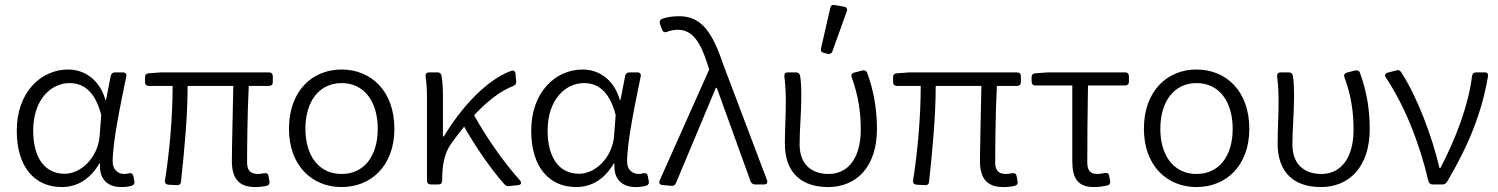

<svg xmlns="http://www.w3.org/2000/svg" viewBox="-20 -757 6150 788"><path d="M48.8 -220.7C48.8 -69.3 124 10.7 233.4 10.7C296.9 10.7 349.6 -21.5 387.7 -85.9H390.6C385.7 -20.5 422.9 10.7 477.5 10.7C495.1 10.7 509.8 8.8 521.5 4.9C530.3 2 533.2 -4.9 531.2 -13.7L527.3 -34.2C525.4 -43.9 518.6 -47.9 508.8 -45.9C502.9 -43.9 496.1 -43 490.2 -43C463.9 -43 442.4 -61.5 442.4 -92.8C442.4 -175.8 473.6 -322.3 498 -442.4C501 -453.1 495.1 -460 484.4 -460H452.1C443.4 -460 436.5 -455.1 434.6 -446.3L415 -345.7H413.1C386.7 -436.5 321.3 -471.7 259.8 -471.7C148.4 -471.7 48.8 -378.9 48.8 -220.7ZM388.7 -196.3C380.9 -112.3 314.5 -43.9 245.1 -43.9C164.1 -43.9 116.2 -109.4 116.2 -220.7C116.2 -348.6 189.5 -416 265.6 -416C311.5 -416 367.2 -394.5 395.5 -285.2Z M931.6 -95.7C931.6 -25.4 960 10.7 1027.3 10.7C1045.9 10.7 1060.5 8.8 1073.2 5.9C1083 3.9 1087.9 -2.9 1085.9 -12.7L1082 -34.2C1080.1 -44.9 1073.2 -47.9 1062.5 -45.9C1052.7 -43.9 1044.9 -43 1039.1 -43C1007.8 -43 994.1 -57.6 994.1 -89.8C994.1 -138.7 995.1 -294.9 1001 -404.3H1084C1093.8 -404.3 1099.6 -410.2 1099.6 -419.9V-444.3C1099.6 -454.1 1093.8 -460 1084 -460H643.6L589.8 -456.1C580.1 -455.1 575.2 -450.2 575.2 -440.4V-419.9C575.2 -410.2 581.1 -404.3 590.8 -404.3H688.5C688.5 -281.2 676.8 -142.6 657.2 -16.6C655.3 -5.9 661.1 0 670.9 1L705.1 2.9C714.8 3.9 721.7 -1 722.7 -10.7C736.3 -137.7 750 -277.3 750 -404.3H937.5C935.5 -298.8 931.6 -146.5 931.6 -95.7Z M1166 -228.5C1166 -76.2 1261.7 10.7 1381.8 10.7C1502.9 10.7 1598.6 -76.2 1598.6 -228.5C1598.6 -383.8 1502.9 -471.7 1381.8 -471.7C1261.7 -471.7 1166 -383.8 1166 -228.5ZM1530.3 -228.5C1530.3 -116.2 1474.6 -43 1381.8 -43C1290 -43 1233.4 -116.2 1233.4 -228.5C1233.4 -340.8 1290 -416 1381.8 -416C1474.6 -416 1530.3 -340.8 1530.3 -228.5Z M2113.3 -17.6C2043.9 -94.7 1971.7 -200.2 1925.8 -284.2C1982.4 -344.7 2036.1 -384.8 2086.9 -404.3C2095.7 -408.2 2099.6 -414.1 2098.6 -422.9L2095.7 -454.1C2094.7 -465.8 2086.9 -469.7 2077.1 -465.8C1980.5 -430.7 1876 -321.3 1801.8 -197.3H1797.9V-353.5C1797.9 -386.7 1796.9 -421.9 1792 -446.3C1790 -456.1 1784.2 -460 1775.4 -460H1741.2C1730.5 -460 1725.6 -454.1 1726.6 -443.4C1732.4 -408.2 1732.4 -369.1 1732.4 -336.9V-15.6C1732.4 -5.9 1738.3 0 1748 0H1779.3C1789.1 0 1794.9 -5.9 1794.9 -15.6V-23.4C1794.9 -81.1 1804.7 -129.9 1832 -168C1849.6 -192.4 1867.2 -215.8 1884.8 -237.3C1930.7 -156.2 1995.1 -62.5 2049.8 -1C2055.7 4.9 2061.5 7.8 2069.3 6.8L2106.4 2.9C2119.1 2 2122.1 -7.8 2113.3 -17.6Z M2160.2 -220.7C2160.2 -69.3 2235.4 10.7 2344.7 10.7C2408.2 10.7 2460.9 -21.5 2499 -85.9H2502C2497.1 -20.5 2534.2 10.7 2588.9 10.7C2606.4 10.7 2621.1 8.8 2632.8 4.9C2641.6 2 2644.5 -4.9 2642.6 -13.7L2638.7 -34.2C2636.7 -43.9 2629.9 -47.9 2620.1 -45.9C2614.3 -43.9 2607.4 -43 2601.6 -43C2575.2 -43 2553.7 -61.5 2553.7 -92.8C2553.7 -175.8 2585 -322.3 2609.4 -442.4C2612.3 -453.1 2606.4 -460 2595.7 -460H2563.5C2554.7 -460 2547.9 -455.1 2545.9 -446.3L2526.4 -345.7H2524.4C2498 -436.5 2432.6 -471.7 2371.1 -471.7C2259.8 -471.7 2160.2 -378.9 2160.2 -220.7ZM2500 -196.3C2492.2 -112.3 2425.8 -43.9 2356.4 -43.9C2275.4 -43.9 2227.5 -109.4 2227.5 -220.7C2227.5 -348.6 2300.8 -416 2377 -416C2422.9 -416 2478.5 -394.5 2506.8 -285.2Z M2698.2 2 2735.4 5.9C2744.1 6.8 2750 2.9 2753.9 -4.9L2918 -396.5H2921.9L3060.5 -12.7C3063.5 -4.9 3070.3 0 3079.1 0H3115.2C3127 0 3131.8 -5.9 3127.9 -17.6L2949.2 -490.2C2905.3 -621.1 2860.4 -690.4 2768.6 -690.4C2737.3 -690.4 2715.8 -686.5 2697.3 -679.7C2688.5 -675.8 2685.5 -668.9 2688.5 -659.2L2697.3 -635.7C2700.2 -626 2707 -623 2716.8 -626C2729.5 -630.9 2744.1 -634.8 2761.7 -634.8C2821.3 -634.8 2854.5 -585.9 2883.8 -493.2L2890.6 -471.7L2687.5 -16.6C2682.6 -6.8 2687.5 1 2698.2 2Z M3387.7 -724.6 3349.6 -558.6C3347.7 -547.9 3351.6 -542 3361.3 -540L3377 -536.1C3385.7 -534.2 3393.6 -537.1 3396.5 -546.9L3455.1 -710C3459 -720.7 3455.1 -727.5 3444.3 -729.5L3405.3 -736.3C3395.5 -738.3 3389.6 -734.4 3387.7 -724.6ZM3201.2 -168C3201.2 -45.9 3271.5 10.7 3378.9 10.7C3494.1 10.7 3579.1 -71.3 3579.1 -227.5C3579.1 -304.7 3567.4 -380.9 3539.1 -458C3536.1 -466.8 3528.3 -469.7 3519.5 -467.8L3485.4 -459C3475.6 -456.1 3471.7 -449.2 3475.6 -439.5C3503.9 -362.3 3512.7 -293 3512.7 -225.6C3512.7 -100.6 3455.1 -43 3380.9 -43C3318.4 -43 3261.7 -75.2 3261.7 -165C3261.7 -220.7 3268.6 -298.8 3268.6 -353.5C3268.6 -387.7 3268.6 -418 3263.7 -446.3C3261.7 -455.1 3255.9 -460 3247.1 -460H3213.9C3203.1 -460 3198.2 -454.1 3199.2 -443.4C3204.1 -403.3 3205.1 -369.1 3205.1 -336.9C3205.1 -280.3 3201.2 -224.6 3201.2 -168Z M4002 -95.7C4002 -25.4 4030.3 10.7 4097.7 10.7C4116.2 10.7 4130.9 8.8 4143.6 5.9C4153.3 3.9 4158.2 -2.9 4156.2 -12.7L4152.3 -34.2C4150.4 -44.9 4143.6 -47.9 4132.8 -45.9C4123 -43.9 4115.2 -43 4109.4 -43C4078.1 -43 4064.5 -57.6 4064.5 -89.8C4064.5 -138.7 4065.4 -294.9 4071.3 -404.3H4154.3C4164.1 -404.3 4169.9 -410.2 4169.9 -419.9V-444.3C4169.9 -454.1 4164.1 -460 4154.3 -460H3713.9L3660.2 -456.1C3650.4 -455.1 3645.5 -450.2 3645.5 -440.4V-419.9C3645.5 -410.2 3651.4 -404.3 3661.1 -404.3H3758.8C3758.8 -281.2 3747.1 -142.6 3727.5 -16.6C3725.6 -5.9 3731.4 0 3741.2 1L3775.4 2.9C3785.2 3.9 3792 -1 3793 -10.7C3806.6 -137.7 3820.3 -277.3 3820.3 -404.3H4007.8C4005.9 -298.8 4002 -146.5 4002 -95.7Z M4380.9 -95.7C4380.9 -25.4 4403.3 10.7 4469.7 10.7C4490.2 10.7 4509.8 7.8 4525.4 3.9C4534.2 2 4538.1 -5.9 4536.1 -14.6L4532.2 -35.2C4530.3 -45.9 4523.4 -48.8 4513.7 -46.9C4502.9 -44.9 4493.2 -43 4483.4 -43C4455.1 -43 4442.4 -57.6 4442.4 -89.8C4442.4 -189.5 4443.4 -296.9 4445.3 -406.2H4597.7C4607.4 -406.2 4613.3 -412.1 4613.3 -421.9V-444.3C4613.3 -454.1 4607.4 -460 4597.7 -460H4282.2L4228.5 -456.1C4218.8 -455.1 4213.9 -450.2 4213.9 -440.4V-421.9C4213.9 -412.1 4219.7 -406.2 4229.5 -406.2H4380.9Z M4674.8 -228.5C4674.8 -76.2 4770.5 10.7 4890.6 10.7C5011.7 10.7 5107.4 -76.2 5107.4 -228.5C5107.4 -383.8 5011.7 -471.7 4890.6 -471.7C4770.5 -471.7 4674.8 -383.8 4674.8 -228.5ZM5039.1 -228.5C5039.1 -116.2 4983.4 -43 4890.6 -43C4798.8 -43 4742.2 -116.2 4742.2 -228.5C4742.2 -340.8 4798.8 -416 4890.6 -416C4983.4 -416 5039.1 -340.8 5039.1 -228.5Z M5223.6 -168C5223.6 -45.9 5293.9 10.7 5401.4 10.7C5516.6 10.7 5601.6 -71.3 5601.6 -227.5C5601.6 -304.7 5589.8 -380.9 5561.5 -458C5558.6 -466.8 5550.8 -469.7 5542 -467.8L5507.8 -459C5498 -456.1 5494.1 -449.2 5498 -439.5C5526.4 -362.3 5535.2 -293 5535.2 -225.6C5535.2 -100.6 5477.5 -43 5403.3 -43C5340.8 -43 5284.2 -75.2 5284.2 -165C5284.2 -220.7 5291 -298.8 5291 -353.5C5291 -387.7 5291 -418 5286.1 -446.3C5284.2 -455.1 5278.3 -460 5269.5 -460H5236.3C5225.6 -460 5220.7 -454.1 5221.7 -443.4C5226.6 -403.3 5227.5 -369.1 5227.5 -336.9C5227.5 -280.3 5223.6 -224.6 5223.6 -168Z M5668 -438.5C5744.1 -324.2 5805.7 -171.9 5841.8 -15.6C5844.7 -4.9 5850.6 0 5859.4 0H5899.4C5907.2 0 5914.1 -2.9 5918.9 -10.7C6007.8 -161.1 6061.5 -293.9 6086.9 -443.4C6088.9 -454.1 6084 -460 6073.2 -460H6038.1C6028.3 -460 6023.4 -455.1 6021.5 -445.3C6006.8 -322.3 5952.1 -182.6 5891.6 -67.4H5887.7C5859.4 -191.4 5797.9 -357.4 5730.5 -460.9C5725.6 -468.8 5718.8 -470.7 5710 -467.8L5675.8 -459C5665 -456.1 5661.1 -448.2 5668 -438.5Z"/></svg>

Font: Ed Sans Neue Light
Style: Regular
Weight: 300
Designer: Stephen Hutchings
Version: Version 1.004;PS 001.004;hotconv 1.0.88;makeotf.lib2.5.64775